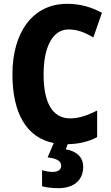

<svg xmlns="http://www.w3.org/2000/svg" viewBox="-20 -744 580 1004"><path d="M415 128C415 75 376 45 324 37L334 10C392 9 443 -3 488 -27V-166C442 -143 397 -125 347 -125C255 -125 208 -205 208 -355C208 -497 254 -590 339 -590C386 -590 427 -573 468 -548L513 -677C455 -709 394 -724 331 -724C149 -724 45 -572 45 -356C45 -153 118 -24 261 4L229 79C274 84 300 97 300 122C300 143 284 155 256 155C239 155 220 152 200 146V230C222 236 251 240 285 240C368 240 415 197 415 128Z"/></svg>

Font: Noto Sans Khmer Condensed ExtraBold
Style: Regular
Weight: 800
Width: 3
Designer: Danh Hong and the Monotype Design Team
Foundry: Monotype Imaging Inc.
Version: Version 2.004